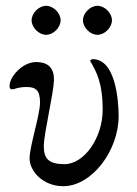

<svg xmlns="http://www.w3.org/2000/svg" viewBox="-20 -628 474 662"><path d="M139 -508C164 -508 189 -533 189 -558C189 -583 164 -608 139 -608C114 -608 89 -583 89 -558C89 -533 114 -508 139 -508ZM316 -508C341 -508 366 -533 366 -558C366 -583 341 -608 316 -608C291 -608 266 -583 266 -558C266 -533 291 -508 316 -508ZM198 14C297 14 389 -109 389 -227C389 -280 379 -424 300 -424C296 -424 289 -421 292 -416C312 -381 334 -343 334 -249C334 -155 272 -62 202 -62C148 -62 131 -81 131 -124C131 -166 165 -307 166 -351C167 -393 147 -414 104 -414C58 -414 13 -364 13 -332C13 -322 16 -320 23 -320C30 -320 41 -328 72 -328C104 -328 118 -316 118 -275C118 -231 82 -124 82 -82C82 -37 129 14 198 14Z"/></svg>

Font: EB Garamond
Style: Regular
Weight: 400
Designer: Georg Duffner and Octavio Pardo
Foundry: Georg Duffner
Version: Version 1.000;PS 001.000;hotconv 1.0.88;makeotf.lib2.5.64775